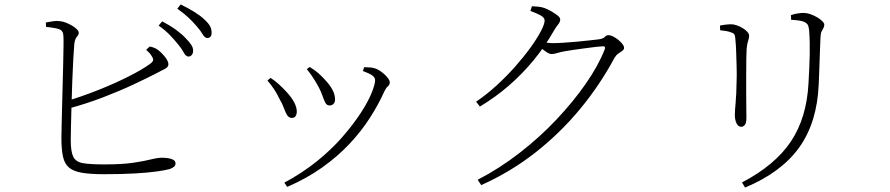

<svg xmlns="http://www.w3.org/2000/svg" viewBox="-20 -792 4000 863"><path d="M825 -538Q814 -540 805.5 -556.5Q797 -573 781 -592Q765 -612 744 -634Q723 -656 693 -677L709 -696Q745 -677 770.5 -658.5Q796 -640 812 -623Q831 -604 840 -590Q849 -576 848 -561Q847 -550 840.5 -543.5Q834 -537 825 -538ZM447 -9Q386 -9 348 -15.5Q310 -22 290 -39Q270 -56 263 -88.5Q256 -121 256 -172Q256 -189 257 -225.5Q258 -262 259 -309Q260 -356 261.5 -407Q263 -458 264 -504Q265 -550 265.5 -584Q266 -618 265 -631Q264 -654 246.5 -660.5Q229 -667 187 -671L186 -691Q203 -694 218.5 -696.5Q234 -699 248 -697Q261 -696 275.5 -690.5Q290 -685 303.5 -677Q317 -669 325.5 -660.5Q334 -652 334 -645Q334 -637 329.5 -632Q325 -627 320.5 -619Q316 -611 314 -595Q312 -573 309.5 -528.5Q307 -484 305 -429.5Q303 -375 301.5 -321Q300 -267 299 -224.5Q298 -182 298 -162Q298 -110 309.5 -87Q321 -64 353.5 -58.5Q386 -53 448 -53Q530 -53 579.5 -60.5Q629 -68 658.5 -75.5Q688 -83 708 -83Q734 -83 751.5 -77Q769 -71 769 -58Q769 -48 761.5 -42Q754 -36 742 -32Q724 -27 686 -21.5Q648 -16 588.5 -12.5Q529 -9 447 -9ZM271 -335Q348 -358 422 -387.5Q496 -417 556.5 -447.5Q617 -478 652 -503Q666 -513 668 -520Q670 -527 663 -538Q659 -546 652 -553.5Q645 -561 637 -568L653 -583Q663 -581 671 -578Q679 -575 685 -571Q701 -561 719 -539.5Q737 -518 737 -503Q737 -490 719.5 -481.5Q702 -473 674 -458Q641 -441 580.5 -412.5Q520 -384 442 -354Q364 -324 276 -301ZM911 -621Q900 -622 890.5 -638.5Q881 -655 864 -674Q847 -694 827.5 -712.5Q808 -731 777 -753L792 -772Q827 -755 853.5 -738.5Q880 -722 897 -706Q917 -688 924.5 -673.5Q932 -659 931 -643Q931 -632 925.5 -626.5Q920 -621 911 -621Z M1258 29Q1340 -15 1405.5 -68Q1471 -121 1519.5 -177Q1568 -233 1601 -283.5Q1634 -334 1650 -373.5Q1666 -413 1666 -432Q1666 -443 1654.5 -452Q1643 -461 1611 -473L1617 -490Q1627 -489 1638 -489Q1649 -489 1661 -486Q1673 -483 1685 -475.5Q1697 -468 1708 -458Q1719 -448 1725.5 -438.5Q1732 -429 1732 -422Q1732 -411 1723.5 -404Q1715 -397 1707 -380Q1681 -322 1642.5 -262Q1604 -202 1551 -145.5Q1498 -89 1428.5 -39.5Q1359 10 1271 48ZM1292 -262Q1279 -262 1271.5 -273Q1264 -284 1257 -304Q1250 -324 1235 -350Q1224 -373 1210.5 -393Q1197 -413 1182 -430L1196 -442Q1215 -430 1232.5 -414Q1250 -398 1263 -384Q1289 -357 1301.5 -333.5Q1314 -310 1314 -291Q1314 -278 1308.5 -270Q1303 -262 1292 -262ZM1461 -318Q1449 -318 1442.5 -330Q1436 -342 1429.5 -361.5Q1423 -381 1411 -403Q1404 -416 1396 -429Q1388 -442 1379 -455Q1370 -468 1359 -481L1372 -491Q1394 -478 1411 -463Q1428 -448 1443 -431Q1462 -411 1474 -389Q1486 -367 1486 -345Q1486 -332 1479 -325Q1472 -318 1461 -318Z M2127 16Q2224 -34 2314.5 -104Q2405 -174 2481 -254.5Q2557 -335 2613.5 -416.5Q2670 -498 2698 -570Q2703 -584 2691 -584Q2683 -584 2660.5 -581.5Q2638 -579 2609.5 -575Q2581 -571 2555.5 -567.5Q2530 -564 2515 -561Q2499 -558 2484 -553.5Q2469 -549 2460 -549Q2449 -549 2434 -559.5Q2419 -570 2402 -583L2416 -603Q2431 -601 2442.5 -599.5Q2454 -598 2463 -598Q2483 -598 2514 -600Q2545 -602 2577 -605Q2609 -608 2634.5 -611Q2660 -614 2670 -615Q2692 -618 2698.5 -626Q2705 -634 2716 -634Q2724 -634 2736 -628Q2748 -622 2759 -613Q2770 -604 2777.5 -594.5Q2785 -585 2785 -577Q2785 -569 2777 -563.5Q2769 -558 2759 -551Q2749 -544 2742 -532Q2676 -409 2586.5 -301Q2497 -193 2386 -106Q2275 -19 2143 40ZM2120 -335Q2166 -366 2211 -407Q2256 -448 2295 -492Q2334 -536 2364 -577.5Q2394 -619 2411 -651.5Q2428 -684 2428 -700Q2428 -713 2409.5 -723Q2391 -733 2364 -743L2371 -764Q2384 -763 2398.5 -762Q2413 -761 2427 -756Q2441 -751 2457.5 -741.5Q2474 -732 2486 -722.5Q2498 -713 2498 -705Q2498 -693 2489 -682.5Q2480 -672 2469 -653Q2428 -581 2377 -519.5Q2326 -458 2266.5 -406.5Q2207 -355 2137 -313Z M3315 28Q3463 -49 3534.5 -155.5Q3606 -262 3614 -418Q3616 -454 3617.5 -485.5Q3619 -517 3619.5 -545Q3620 -573 3619.5 -600Q3619 -627 3617 -654Q3616 -665 3613 -675.5Q3610 -686 3596 -693Q3589 -697 3572.5 -699.5Q3556 -702 3536 -703L3535 -724Q3549 -729 3565 -731.5Q3581 -734 3592 -734Q3606 -734 3622 -728.5Q3638 -723 3652.5 -714.5Q3667 -706 3676 -697Q3685 -688 3685 -682Q3685 -672 3681 -665.5Q3677 -659 3673 -651Q3669 -643 3668 -626Q3667 -604 3666 -576.5Q3665 -549 3664 -520.5Q3663 -492 3662 -464.5Q3661 -437 3660 -414Q3653 -242 3572.5 -129.5Q3492 -17 3329 51ZM3312 -222Q3303 -222 3296.5 -229Q3290 -236 3286.5 -248Q3283 -260 3283 -274Q3283 -294 3286.5 -330.5Q3290 -367 3291 -432Q3292 -455 3291 -489.5Q3290 -524 3289 -557Q3288 -590 3286 -607Q3285 -626 3282.5 -634Q3280 -642 3267 -646Q3255 -651 3243.5 -652.5Q3232 -654 3217 -656L3216 -677Q3230 -680 3243 -681.5Q3256 -683 3265 -683Q3278 -683 3292 -678Q3306 -673 3318.5 -665.5Q3331 -658 3339 -649Q3347 -640 3347 -632Q3347 -624 3345 -617Q3343 -610 3340.5 -600.5Q3338 -591 3336 -573Q3335 -560 3334.5 -527.5Q3334 -495 3334 -453.5Q3334 -412 3334 -371.5Q3334 -331 3334.5 -301Q3335 -271 3335 -262Q3335 -238 3327.5 -230Q3320 -222 3312 -222Z"/></svg>

Font: Noto Serif KR ExtraLight
Style: Regular
Weight: 200
Designer: Ryoko NISHIZUKA 西塚涼子 (kana & ideographs); Frank Grießhammer (Latin, Greek & Cyrillic); Wenlong ZHANG 张文龙 (bopomofo); San
Foundry: Adobe
Version: Version 2.002-H1;hotconv 1.1.0;makeotfexe 2.6.0